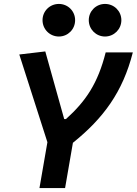

<svg xmlns="http://www.w3.org/2000/svg" viewBox="-20 -961 699 981"><path d="M181.6 0H312.5L352.5 -231.4C508.3 -356.9 606.9 -490.2 658.7 -693.4H520C480 -535.2 418.9 -444.3 316.9 -352.5H308.1L211.4 -698.2L78.6 -682.6L222.2 -234.4ZM280.8 -774.4C327.1 -774.4 363.8 -811.5 363.8 -857.9C363.8 -904.3 327.1 -940.9 280.8 -940.9C234.4 -940.9 197.3 -904.3 197.3 -857.9C197.3 -811.5 234.4 -774.4 280.8 -774.4ZM516.6 -774.4C562.5 -774.4 600.1 -811.5 600.1 -857.9C600.1 -904.3 563 -940.9 516.6 -940.9C470.7 -940.9 433.6 -904.3 433.6 -857.9C433.6 -811.5 470.7 -774.4 516.6 -774.4Z"/></svg>

Font: Cascadia Code
Style: Bold Italic
Weight: 700
Italic angle: -10°
Monospace: yes
Designer: Aaron Bell
Foundry: Saja Typeworks
Version: Version 2404.023